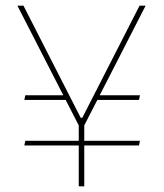

<svg xmlns="http://www.w3.org/2000/svg" viewBox="-20 -659 580 679"><path d="M319 -305.5 327.5 -322H475L471.5 -305.5ZM69.5 -161H475L471.5 -144.5H66ZM211 -322 220 -305.5H66L69.5 -322ZM259.5 -213.5 41.5 -639H63L210 -351L265.5 -242.5H271L326.5 -351L473.5 -639H495L277 -213.5ZM258.5 0V-235.5H278V0Z"/></svg>

Font: Anek Telugu Thin
Style: Regular
Weight: 250
Version: Version 1.003